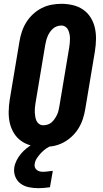

<svg xmlns="http://www.w3.org/2000/svg" viewBox="-20 -763 540 1007"><path d="M207 8Q176 8 146.5 1Q117 -6 93 -22.5Q69 -39 53.5 -64Q38 -89 31.5 -117.5Q25 -146 25.5 -177Q26 -208 31 -240L82 -545Q86 -570 94.5 -596Q103 -622 117.5 -645.5Q132 -669 153 -688.5Q174 -708 198.5 -720.5Q223 -733 249.5 -738Q276 -743 302 -743Q333 -743 362.5 -736Q392 -729 416 -712.5Q440 -696 455.5 -671Q471 -646 477.5 -617.5Q484 -589 483.5 -558Q483 -527 478 -495L427 -190Q423 -165 414.5 -139Q406 -113 391.5 -89.5Q377 -66 356 -46.5Q335 -27 310.5 -14.5Q286 -2 259.5 3Q233 8 207 8ZM207 -106Q219 -106 231 -110Q243 -114 252 -122.5Q261 -131 268 -141.5Q275 -152 280 -163Q285 -174 287.5 -186Q290 -198 292 -209L343 -514Q345 -526 346 -538Q347 -550 347 -561.5Q347 -573 344.5 -584.5Q342 -596 337.5 -606Q333 -616 323.5 -622.5Q314 -629 302 -629Q290 -629 278.5 -625Q267 -621 257.5 -612.5Q248 -604 241 -593.5Q234 -583 229.5 -572Q225 -561 222 -549Q219 -537 217 -526L166 -221Q164 -209 163 -197Q162 -185 162.5 -173.5Q163 -162 165 -150.5Q167 -139 171.5 -129Q176 -119 185.5 -112.5Q195 -106 207 -106ZM182 224Q156 224 131.5 219Q107 214 88 200Q69 186 60 163Q51 140 55 115Q58 96 67.5 77.5Q77 59 90 43.5Q103 28 119 15Q135 2 154 -8H255L254 0Q238 5 223.5 15Q209 25 196.5 38Q184 51 174 66Q164 81 162 97Q160 106 163 114.5Q166 123 173 128.5Q180 134 188.5 136Q197 138 206 138Q218 138 231 136Q244 134 257 133L242 219Q227 221 212 222.5Q197 224 182 224Z"/></svg>

Font: Iosevka Term Curly Hv Obl
Style: Regular
Weight: 900
Italic angle: -9°
Designer: Belleve Invis
Foundry: Belleve Invis
Version: Version 32.3.0